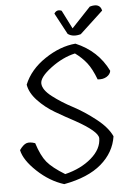

<svg xmlns="http://www.w3.org/2000/svg" viewBox="-62 -984 688 1028"><g transform="rotate(-5 282.5 -469.5)"><path d="M526 -232Q513 -146 442 -85Q371 -24 241 0Q164 -24 98 -86Q32 -148 21 -202Q41 -230 58.5 -236Q76 -242 105 -232Q127 -163 155.5 -128.5Q184 -94 251 -53Q337 -74 393 -122.5Q449 -171 449 -229Q447 -266 328 -332Q277 -359 225 -389.5Q173 -420 133.5 -462Q94 -504 87 -548Q119 -627 201 -682Q283 -737 366 -744Q485 -694 539 -583Q536 -564 516.5 -552Q497 -540 468 -543Q446 -601 421 -633Q396 -665 359 -692Q292 -677 228 -629Q164 -581 165.5 -547Q167 -513 215 -476Q263 -439 323 -407.5Q383 -376 444 -328Q505 -280 526 -232ZM399 -792Q356 -780 329 -800L268 -914Q282 -937 308 -926L358 -827L460 -935Q515 -951 524 -908Z"/></g></svg>

Font: Tillana
Style: Regular
Weight: 400
Designer: Lipi Raval (Devanagari, Latin), Jonny Pinhorn (Latin)
Foundry: Indian Type Foundry
Version: Version 2.002;PS 1.0;hotconv 1.0.79;makeotf.lib2.5.61930; tt